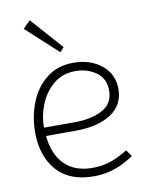

<svg xmlns="http://www.w3.org/2000/svg" viewBox="-83 -786 661 855"><g transform="rotate(-10 247.5 -358.0)"><path d="M48 -229Q48 -298 72 -361Q96 -424 146 -464.5Q196 -505 269 -505Q345 -505 396 -464Q447 -423 447 -355Q447 -283 387.5 -244Q328 -205 226 -205H93Q101 -121 147 -75Q193 -29 273 -29Q318 -29 355.5 -42Q393 -55 433 -80L454 -51Q369 9 273 9Q162 9 105 -56.5Q48 -122 48 -229ZM405 -356Q405 -410 365 -438.5Q325 -467 272 -467Q211 -467 169.5 -430.5Q128 -394 108.5 -341.5Q89 -289 91 -243H226Q306 -243 355.5 -270Q405 -297 405 -356ZM78 -692 111 -725 239 -581 221 -561Z"/></g></svg>

Font: Bellota Light
Style: Regular
Weight: 300
Designer: Kemie Guaida
Foundry: Kemie Guaida
Version: Version 4.001